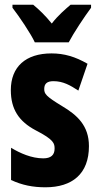

<svg xmlns="http://www.w3.org/2000/svg" viewBox="-20 -786 421 816"><path d="M128 -606H272C293 -646 338 -714 367 -753V-766H280C257 -746 228 -722 200 -686C173 -720 143 -748 121 -766H33V-753C61 -717 111 -643 128 -606ZM358 -165C358 -252 308 -297 244 -335C175 -377 168 -387 168 -408C168 -431 181 -441 207 -441C249 -441 279 -423 313 -401L352 -515C300 -545 253 -559 199 -559C89 -559 26 -502 26 -403C26 -322 60 -270 132 -232C210 -192 212 -176 212 -154C212 -127 196 -113 164 -113C114 -113 65 -135 27 -158V-21C74 1 120 10 173 10C287 10 358 -47 358 -165Z"/></svg>

Font: Noto Sans Gujarati UI ExtraCondensed ExtraBold
Style: Regular
Weight: 800
Width: 2
Designer: Jelle Bosma - Monotype Design Team, Universal Thirst
Foundry: Monotype Imaging Inc.
Version: Version 2.106